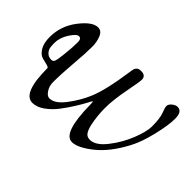

<svg xmlns="http://www.w3.org/2000/svg" viewBox="-85 -631 845 845"><g transform="rotate(45 337.5 -209.0)"><path d="M10 -248Q10 -317 53 -373Q96 -429 131 -429Q153 -429 163 -404Q173 -379 173 -350Q173 -311 167 -240Q161 -169 161 -117Q161 -94 173.5 -75Q186 -56 200 -56Q233 -56 268 -102Q303 -148 324 -198Q350 -261 367 -381Q370 -402 372 -409Q374 -416 380.5 -421.5Q387 -427 401 -427Q430 -427 430 -402Q430 -388 416.5 -319Q403 -250 403 -198Q403 -152 413 -103Q419 -78 428 -65.5Q437 -53 455 -53Q490 -53 527 -100Q564 -147 585.5 -201.5Q607 -256 607 -287Q607 -339 597.5 -363Q588 -387 588 -396Q588 -408 601 -418.5Q614 -429 626 -429Q655 -429 655 -384Q655 -343 638.5 -275Q622 -207 600 -166Q555 -80 498.5 -35Q442 10 406 10Q349 10 347 -163Q347 -182 344 -182Q343 -182 332.5 -162Q322 -142 304.5 -114Q287 -86 265.5 -57.5Q244 -29 216 -9Q188 11 161 11Q100 11 100 -144Q100 -149 86 -152.5Q72 -156 55 -160.5Q38 -165 24 -187.5Q10 -210 10 -248ZM43 -243Q43 -220 47 -209Q59 -182 86 -182Q97 -182 101 -193Q105 -204 109 -242Q114 -285 114 -320Q114 -342 99 -342Q85 -342 64 -309.5Q43 -277 43 -243Z"/></g></svg>

Font: OFL Sorts Mill Goudy TT
Style: Italic
Weight: 500
Italic angle: -6°
Version: Version 003.000